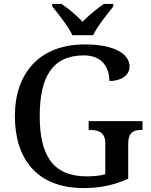

<svg xmlns="http://www.w3.org/2000/svg" viewBox="-20 -951 769 981"><path d="M350 -771H456C477 -816 528 -880 559 -918V-931H511C476 -908 432 -871 402 -840C372 -871 330 -908 294 -931H247V-918C278 -880 329 -816 350 -771ZM407 10C494 10 565 -6 635 -38V-214C635 -275 662 -287 701 -287H708V-332H433V-287H439C484 -287 518 -275 518 -218V-61C492 -53 457 -50 423 -50C248 -50 183 -160 183 -358C183 -556 246 -668 409 -668C503 -668 539 -604 539 -537C600 -537 642 -567 642 -611C642 -675 566 -724 413 -724C179 -724 56 -574 56 -358C56 -137 171 10 407 10Z"/></svg>

Font: Noto Serif Thai Medium
Style: Regular
Weight: 500
Designer: Monotype Design Team
Foundry: Monotype Imaging Inc.
Version: Version 1.901;PS 001.901;hotconv 1.0.88;makeotf.lib2.5.64775